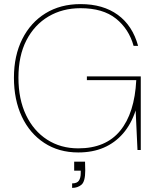

<svg xmlns="http://www.w3.org/2000/svg" viewBox="-20 -732 767 937"><path d="M362 12Q267 12 196 -34.5Q125 -81 86.5 -163Q48 -245 48 -353Q48 -460 88.5 -541Q129 -622 202 -667Q275 -712 373 -712Q483 -712 555 -659.5Q627 -607 654 -508H632Q609 -591 545.5 -641.5Q482 -692 373 -692Q285 -692 216.5 -651.5Q148 -611 109 -535.5Q70 -460 70 -353Q70 -248 107 -170.5Q144 -93 210 -50.5Q276 -8 362 -8Q496 -8 566.5 -94Q637 -180 645 -341H404V-359H667V0H651L642 -193Q620 -126 580.5 -80.5Q541 -35 486.5 -11.5Q432 12 362 12ZM332 185V163Q356 163 365 149.5Q374 136 374 113V101H342V57H395Q395 69 395.5 80Q396 91 396 100Q396 154 377.5 169.5Q359 185 332 185Z"/></svg>

Font: DM Sans 18pt Thin
Style: Regular
Weight: 250
Designer: Colophon Foundry, Jonny Pinhorn
Foundry: Colophon Foundry
Version: Version 4.004;gftools[0.9.30]